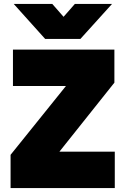

<svg xmlns="http://www.w3.org/2000/svg" viewBox="-20 -951 632 971"><path d="M33.5 0V-168L313.5 -516H45.5V-700H558.5V-533L280.5 -184H560.5V0ZM208.5 -754 49.5 -931H244.5L301.5 -866L358.5 -931H546.5L386.5 -754Z"/></svg>

Font: Geologica Roman Black
Style: Regular
Weight: 900
Designer: Sindre Bremnes, Frode Helland
Foundry: Monokrom Skriftforlag AS
Version: Version 1.010;gftools[0.9.28]